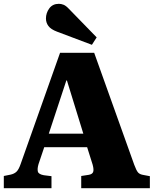

<svg xmlns="http://www.w3.org/2000/svg" viewBox="-21 -987 806 1007"><path d="M-1 0V-64L34 -71Q53 -75 65 -86Q77 -97 87 -126L294 -710H473L683 -123Q694 -93 703 -82.5Q712 -72 733 -69L765 -63V0H405V-64L444 -70Q463 -73 467.5 -85Q472 -97 465 -123L436 -215H211L181 -126Q174 -102 177.5 -87.5Q181 -73 209 -68L249 -63V0ZM235 -286H416L330 -565H327ZM461 -752 278 -821Q246 -833 233 -850.5Q220 -868 220 -890Q220 -919 237.5 -943Q255 -967 288 -967Q300 -967 312.5 -962Q325 -957 340 -941L486 -791Z"/></svg>

Font: Literata 36pt ExtraBold
Style: Regular
Weight: 800
Designer: Latin by Veronika Burian and Jose Scaglione. Greek by Irene Vlachou. Cyrillic by Vera Evstafieva.
Foundry: TypeTogether
Version: Version 3.002